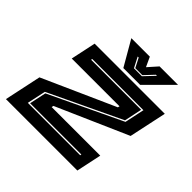

<svg xmlns="http://www.w3.org/2000/svg" viewBox="-178 -857 1017 1017"><g transform="rotate(45 330.0 -349.0)"><path d="M5 0 49 -207 455 -388.5 457.5 -398.5H99.5L129.5 -540H655L610 -329L208.5 -152.5L206 -141.5H570L540 0ZM101 -68H493.5L495 -75H111L131 -169L538 -362.5L561.5 -473.5H178L176.5 -466.5H551.5L530.5 -366.5L123.5 -173ZM328.5 -556 246.5 -698H385L410 -644L458 -698H596.5L454.5 -556ZM369 -595H428.5L483.5 -653H475.5L426 -600.5H373.5L346.5 -653H339Z"/></g></svg>

Font: Tourney Expanded ExtraBold
Style: Italic
Weight: 800
Width: 7
Italic angle: -12°
Designer: Tyler Finck
Foundry: Etcetera Type Co
Version: Version 1.010; ttfautohint (v1.8.3)